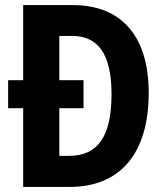

<svg xmlns="http://www.w3.org/2000/svg" viewBox="-20 -734 651 754"><path d="M266 -714H71V-419H12V-309H71V0H254C450 0 564 -129 564 -369C564 -593 456 -714 266 -714ZM263 -593C365 -593 418 -522 418 -364C418 -201 366 -122 252 -122H213V-309H308V-419H213V-593Z"/></svg>

Font: Noto Sans Lao Looped Condensed
Style: Bold
Weight: 700
Width: 3
Designer: Mark Frömberg, Ben Mitchell
Foundry: The Fontpad Ltd
Version: Version 1.002